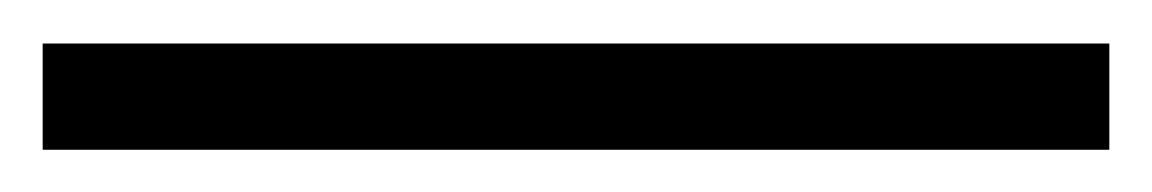

<svg xmlns="http://www.w3.org/2000/svg" viewBox="-20 45 540 90"><path d="M0 65.4H500V115.2H0Z"/></svg>

Font: Padauk Grand Pro
Style: Regular
Weight: 400
Designer: Debbi Hosken
Foundry: SIL
Version: Version 2.8.2